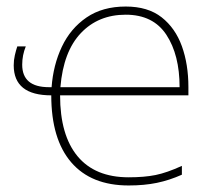

<svg xmlns="http://www.w3.org/2000/svg" viewBox="-20 -558 640 588"><path d="M374 10Q259 10 198 -61Q137 -132 137 -266Q22 -266 22 -358Q22 -374 25.5 -389Q29 -404 33 -416H59Q48 -389 48 -360Q48 -291 130 -291H138Q143 -359 169.5 -415Q196 -471 245 -504.5Q294 -538 365 -538Q433 -538 475 -505Q517 -472 537 -416.5Q557 -361 557 -291V-266H164Q164 -144 217.5 -79.5Q271 -15 374 -15Q422 -15 456.5 -22Q491 -29 537 -50V-23Q499 -6 460.5 2Q422 10 374 10ZM530 -291Q530 -390 489.5 -451.5Q449 -513 365 -513Q281 -513 227.5 -456.5Q174 -400 165 -291Z"/></svg>

Font: Noto Sans Mono Thin
Style: Regular
Weight: 100
Designer: Monotype Design Team
Foundry: Monotype Imaging Inc.
Version: Version 2.014